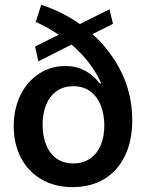

<svg xmlns="http://www.w3.org/2000/svg" viewBox="-20 -768 607 799"><path d="M364.7 -626Q441.4 -557.6 485.8 -466.3Q530.3 -375 530.3 -267.6Q530.3 -182.6 500 -119.6Q469.7 -56.6 413.8 -22.9Q357.9 10.7 282.2 10.7Q209 10.7 153.3 -21.2Q97.7 -53.2 67.4 -110.8Q37.1 -168.5 37.1 -243.2Q37.1 -314 64.7 -371.1Q92.3 -428.2 141.4 -460.7Q190.4 -493.2 252 -493.2Q299.8 -493.2 335.9 -472.7Q372.1 -452.1 394.5 -420.9H401.4Q383.3 -462.4 352.1 -503.9Q320.8 -545.4 277.8 -582.5L139.6 -512.7L126 -574.2L224.1 -623.5Q178.7 -654.3 128.9 -676.8L151.4 -748Q238.3 -719.7 312.5 -668L435.5 -729.5L450.2 -668.9ZM414.1 -245.1Q414.1 -289.6 400.1 -326.9Q386.2 -364.3 357.2 -386.7Q328.1 -409.2 285.2 -409.2Q243.7 -409.2 214.8 -388.2Q186 -367.2 171.6 -331.1Q157.2 -294.9 157.2 -249Q157.2 -203.1 171.4 -166.7Q185.5 -130.4 214.4 -109.1Q243.2 -87.9 285.2 -87.9Q325.7 -87.9 354.7 -107.9Q383.8 -127.9 398.9 -163.3Q414.1 -198.7 414.1 -245.1Z"/></svg>

Font: Pretendard GOV SemiBold
Style: Regular
Weight: 600
Designer: Base glyphs from Inter by Rasmus Andersson; Hangeul glyphs from Noto Sans CJK(Source Han Sans) by Jang Soo-young and Kan
Foundry: Kil Hyung-jin
Version: Version 1.309